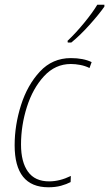

<svg xmlns="http://www.w3.org/2000/svg" viewBox="-20 -783 462 813"><path d="M282 -603Q318 -632 358.5 -677Q399 -722 422 -755V-763H392Q373 -731 337 -687Q301 -643 266 -610L267 -603ZM279 -12 280 -38Q233 -15 188 -15Q128 -15 98.5 -56Q69 -97 69 -171Q69 -252 94 -330.5Q119 -409 166.5 -460.5Q214 -512 280 -512Q299 -512 320 -508Q341 -504 359 -495L368 -520Q333 -537 280 -537Q202 -537 149 -480Q96 -423 69 -338Q42 -253 42 -168Q42 10 185 10Q215 10 238.5 3.5Q262 -3 279 -12Z"/></svg>

Font: Noto Sans Display SemiCondensed Thin
Style: Italic
Weight: 250
Width: 4
Designer: Monotype Design team
Foundry: Monotype Imaging Inc.
Version: 1.000